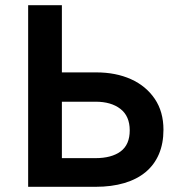

<svg xmlns="http://www.w3.org/2000/svg" viewBox="-20 -720 682 740"><path d="M88.5 0V-700H218.5V-441H351Q426.5 -441 484.8 -414.8Q543 -388.5 576.5 -339Q610 -289.5 610 -220Q610 -167 592.5 -126Q575 -85 541.5 -57Q508 -29 459.2 -14.5Q410.5 0 348 0ZM218.5 -110.5H347.5Q410 -110.5 445 -136.5Q480 -162.5 480 -217.5Q480 -272.5 444.2 -300.2Q408.5 -328 348.5 -328H218.5Z"/></svg>

Font: Geologica Cursive Medium
Style: Regular
Weight: 500
Designer: Sindre Bremnes, Frode Helland
Foundry: Monokrom Skriftforlag AS
Version: Version 1.010;gftools[0.9.28]